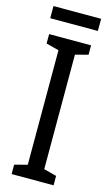

<svg xmlns="http://www.w3.org/2000/svg" viewBox="-130 -900 543 946"><g transform="rotate(15 141.5 -426.5)"><path d="M248 0H34V-48L99 -65V-649L34 -666V-714H248V-666L183 -649V-65L248 -48ZM262 -853V-791H19V-853Z"/></g></svg>

Font: Noto Sans Malayalam ExtraCondensed
Style: Regular
Weight: 400
Width: 2
Designer: Jelle Bosma - Monotype Design Team
Foundry: Monotype Imaging Inc.
Version: Version 2.104; ttfautohint (v1.8.4.7-5d5b)